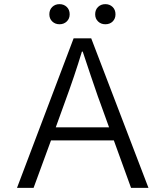

<svg xmlns="http://www.w3.org/2000/svg" viewBox="-20 -906 786 926"><path d="M335 -721H420L696 0H612L529 -229H226L142 0H62ZM439 -837Q439 -859 453 -872.5Q467 -886 488 -886Q509 -886 523 -872.5Q537 -859 537 -837Q537 -816 523.5 -802.5Q510 -789 488 -789Q467 -789 453 -802.5Q439 -816 439 -837ZM218 -837Q218 -859 232 -872.5Q246 -886 267 -886Q288 -886 302 -872.5Q316 -859 316 -837Q316 -816 302 -802.5Q288 -789 267 -789Q246 -789 232 -802.5Q218 -816 218 -837ZM506 -292 463 -411 452 -441Q420 -533 379 -657H375Q340 -541 292 -411L249 -292Z"/></svg>

Font: Nebula Sans Book
Style: Regular
Weight: 400
Designer: Paul D. Hunt for Adobe (as Source Sans)
Foundry: Nebula Entertainment & Broadcasting LLC
Version: Version 1.010